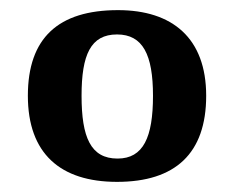

<svg xmlns="http://www.w3.org/2000/svg" viewBox="-20 -739 462 379"><path d="M211 -380C326 -380 387 -436 387 -550C387 -664 320 -719 213 -719C95 -719 35 -664 35 -550C35 -436 99 -380 211 -380ZM212 -426C159 -426 141 -468 141 -550C141 -631 159 -671 211 -671C262 -671 282 -631 282 -550C282 -468 263 -426 212 -426Z"/></svg>

Font: Noto Serif Gurmukhi SemiBold
Style: Regular
Weight: 600
Designer: Vaibhav Singh and the Monotype Design Team
Foundry: Monotype Imaging Inc.
Version: Version 2.004